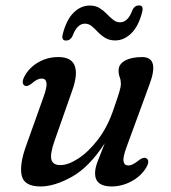

<svg xmlns="http://www.w3.org/2000/svg" viewBox="-20 -679 632 710"><path d="M520.5 -94Q536 -85.5 520.5 -59Q501.5 -27.5 466.2 -8.5Q431 10.5 392.5 10.5Q331.5 10.5 331.5 -38.5Q331.5 -57 341.2 -82.5Q351 -108 367.5 -149.5Q310 -61 245.8 -25.2Q181.5 10.5 130 10.5Q68.5 10.5 60 -31Q51.5 -72.5 78 -144L141.5 -322Q154.5 -358 151.8 -373.2Q149 -388.5 134.5 -388.5Q126 -388.5 117.5 -384.5Q109 -380.5 97 -370Q80.5 -357 71 -362.5Q57 -371 71 -397.5Q88.5 -429.5 122 -448.8Q155.5 -468 195.5 -468Q244 -468 256.2 -436Q268.5 -404 247 -344L182 -159Q164.5 -109.5 170 -89Q175.5 -68.5 203.5 -68.5Q232 -68.5 269.5 -92.8Q307 -117 342.5 -163.2Q378 -209.5 400.5 -276.5Q416 -321 421.5 -339.8Q427 -358.5 427 -369.5Q427 -382 422.8 -393.2Q418.5 -404.5 418.5 -418.5Q418.5 -441.5 442.2 -454.8Q466 -468 505.5 -468Q571.5 -468 532 -364.5L449 -138Q434 -98 436.8 -82.5Q439.5 -67 455 -67Q469.5 -67 493 -86Q510.5 -99.5 520.5 -94ZM406 -529.5Q384.5 -529.5 369.2 -538.8Q354 -548 342.2 -560.5Q330.5 -573 319.2 -582.2Q308 -591.5 294 -591.5Q265 -591.5 248 -545.5Q240 -529 224 -529Q205.5 -529 212.5 -554.5Q226 -606.5 252.5 -632.5Q279 -658.5 312 -658.5Q333.5 -658.5 348.5 -649Q363.5 -639.5 375.2 -627.2Q387 -615 398.5 -605.8Q410 -596.5 424 -596.5Q453.5 -596.5 470 -642.5Q478 -659 494 -659Q512.5 -659 505.5 -633.5Q492 -581.5 465.2 -555.5Q438.5 -529.5 406 -529.5Z"/></svg>

Font: Fraunces 9pt Soft
Style: Italic
Weight: 400
Italic angle: -16°
Version: Version 1.000;[0bf87f6ff]